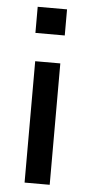

<svg xmlns="http://www.w3.org/2000/svg" viewBox="-52 -737 358 769"><g transform="rotate(5 127.0 -353.0)"><path d="M68 -601V-706H186V-601ZM77 0V-488H178V0Z"/></g></svg>

Font: Nunito Sans 12pt SemiBold
Style: Regular
Weight: 600
Designer: Vernon Adams
Foundry: Vernon Adams
Version: Version 3.101;gftools[0.9.27]